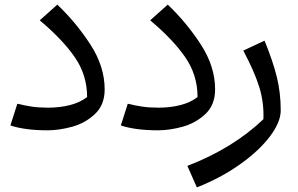

<svg xmlns="http://www.w3.org/2000/svg" viewBox="-20 -550 1290 831"><path d="M25 -7 55 -101Q88 -93 118 -88.5Q148 -84 189 -84Q238 -84 282 -95Q326 -106 357 -130Q357 -225 304 -302Q251 -379 152 -462L228 -530Q310 -452 371.5 -357Q433 -262 433 -163Q433 -96 391 -56.5Q349 -17 292.5 -1.5Q236 14 186 14Q88 14 25 -7Z M503 -7 533 -101Q566 -93 596 -88.5Q626 -84 667 -84Q716 -84 760 -95Q804 -106 835 -130Q835 -225 782 -302Q729 -379 630 -462L706 -530Q788 -452 849.5 -357Q911 -262 911 -163Q911 -96 869 -56.5Q827 -17 770.5 -1.5Q714 14 664 14Q566 14 503 -7Z M791 168Q988 92 1120 -34Q1123 -105 1102.5 -172Q1082 -239 1033 -331L1125 -374Q1161 -286 1178 -217.5Q1195 -149 1195 -72Q1195 -21 1147.5 41.5Q1100 104 1017 162.5Q934 221 832 261Z"/></svg>

Font: FiraGO
Style: Italic
Weight: 400
Italic angle: -8°
Designer: bBox Type GmbH
Foundry: bBox Type GmbH
Version: Version 1.001